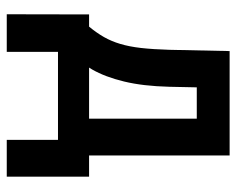

<svg xmlns="http://www.w3.org/2000/svg" viewBox="-88 -480 726 591"><g transform="rotate(90 275.5 -185.0)"><path d="M137.7 -528.3H251.5L247.6 -342.8Q245.6 -261.7 231.4 -203.4Q217.3 -145 194.3 -105Q171.4 -64.9 142.1 -39.8Q112.8 -14.6 79.6 0H47.4V-94.7L62.5 -95.7Q81.5 -118.7 94.5 -141.4Q107.4 -164.1 115.7 -191.7Q124 -219.2 128.2 -255.9Q132.3 -292.5 133.8 -342.8ZM166.5 -528.3H459V0H345.7V-427.2H166.5ZM24.9 -95.7H524.4V157.7H411.1V0H140.1V157.7H24.4Z"/></g></svg>

Font: Roboto Condensed Medium
Style: Regular
Weight: 500
Designer: Christian Robertson
Foundry: Google
Version: Version 3.0